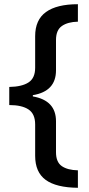

<svg xmlns="http://www.w3.org/2000/svg" viewBox="-20 -734 424 912"><path d="M350 158Q247 157 197 120.5Q147 84 147 6V-143Q147 -193 115.5 -214Q84 -235 24 -235V-321Q84 -322 115.5 -342.5Q147 -363 147 -412V-562Q147 -640 198.5 -677Q250 -714 350 -714V-631Q302 -630 274 -610.5Q246 -591 246 -544V-400Q246 -300 136 -282V-276Q246 -257 246 -158V-11Q246 36 273.5 55Q301 74 350 75Z"/></svg>

Font: Noto Sans Ol Chiki Medium
Style: Regular
Weight: 500
Designer: Monotype Design Team, Lewis McGuffie
Foundry: Monotype Imaging Inc.
Version: Version 2.003; ttfautohint (v1.8.4.7-5d5b)